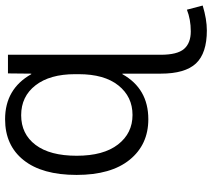

<svg xmlns="http://www.w3.org/2000/svg" viewBox="-58 -512 801 724"><g transform="rotate(-90 342.0 -149.5)"><path d="M254.9 -530.3Q369.1 -530.3 424.8 -431.6H426.8L427.7 -519.5H498V56.6Q498 119.1 520 144.5Q542 169.9 586.4 169.9Q630.9 169.9 668 155.3L683.6 214.8Q631.8 230.5 589.8 230.5Q503.9 230.5 465.3 189.5Q426.8 148.4 426.8 56.6V-87.9H424.8Q370.1 9.8 254.9 9.8Q159.2 9.8 102.1 -60.5Q44.9 -130.9 44.9 -260.7Q44.9 -390.6 100.6 -460.4Q156.2 -530.3 254.9 -530.3ZM424.8 -252.9V-266.6Q424.8 -361.3 382.8 -415.5Q340.8 -469.7 270 -469.7Q199.2 -469.7 158.2 -415.5Q117.2 -361.3 117.2 -260.3Q117.2 -159.2 159.7 -104.5Q202.1 -49.8 271 -49.8Q339.8 -49.8 382.3 -103Q424.8 -156.2 424.8 -252.9Z"/></g></svg>

Font: GenEi M Gothic v2 Regular
Style: Regular
Weight: 400
Version: Version 2.0